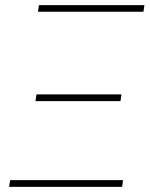

<svg xmlns="http://www.w3.org/2000/svg" viewBox="-20 -731 587 751"><path d="M132.3 -710.9H544.9L541 -685.1H128.4ZM122.6 -361.8H455.1L451.2 -335.4H118.7ZM19.5 -26.4H461.4L457.5 0H15.6Z"/></svg>

Font: Roboto-ThinItalic
Style: Italic
Weight: 250
Italic angle: -12°
Designer: Google
Version: Version 1.100141; 2013; ttfautohint (v0.94.14-c901) -l 8 -r 